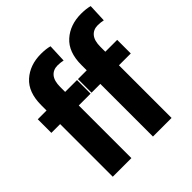

<svg xmlns="http://www.w3.org/2000/svg" viewBox="-200 -907 1056 1056"><g transform="rotate(-45 328.5 -378.5)"><path d="M79.8 0H224.6V-460.7L224.4 -471.2V-553.5Q224.4 -600.8 244 -624.4Q263.7 -647.9 298.6 -647.9Q310.1 -647.9 320.7 -646.5Q331.3 -645 340.6 -643.1L345 -749.5Q331.3 -753.4 314 -755.4Q296.6 -757.3 277.8 -757.3Q191.9 -757.3 135.9 -707.3Q79.8 -657.2 79.8 -556.6ZM11.5 -409.4H316.7V-515.1H154.1H135.3H11.5ZM392.3 0H537.1V-460.7L536.9 -471.2V-553.5Q536.9 -600.8 556.5 -624.4Q576.2 -647.9 611.1 -647.9Q622.6 -647.9 633.2 -646.5Q643.8 -645 653.1 -643.1L657.5 -749.5Q643.8 -753.4 626.5 -755.4Q609.1 -757.3 590.3 -757.3Q504.4 -757.3 448.4 -707.3Q392.3 -657.2 392.3 -556.6ZM324 -409.4H629.2V-515.1H466.6H447.8H324Z"/></g></svg>

Font: Roboto Flex
Style: Regular
Weight: 400
Designer: Berlow after Robertson
Foundry: Google
Version: Version 3.200;gftools[0.9.32]